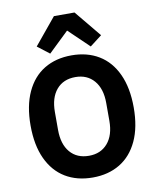

<svg xmlns="http://www.w3.org/2000/svg" viewBox="-106 -1081 960 1175"><g transform="rotate(-10 374.5 -494.0)"><path d="M311 -1001H439L575 -836L501 -779L375 -900L249 -779L175 -836ZM54 -366Q54 -488 93.5 -573.5Q133 -659 205 -702.5Q277 -746 375 -746Q472 -746 544 -702.5Q616 -659 655.5 -573.5Q695 -488 695 -366Q695 -244 655.5 -159Q616 -74 544 -30.5Q472 13 375 13Q277 13 205 -30.5Q133 -74 93.5 -159Q54 -244 54 -366ZM534 -311V-422Q534 -511 491 -561Q448 -611 375 -611Q300 -611 257.5 -561Q215 -511 215 -422V-311Q215 -222 257.5 -172Q300 -122 375 -122Q448 -122 491 -172Q534 -222 534 -311Z"/></g></svg>

Font: IBM Plex Sans JP
Style: Bold
Weight: 700
Designer: Mike Abbink; Paul van der Laan; Pieter van Rosmalen; Wujin Sim; Yejin Wi; Jinhee Kim; Boomi Park; Yona Kim; Kichan Ma
Foundry: Sandoll Inc.
Version: Version 1.001